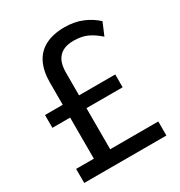

<svg xmlns="http://www.w3.org/2000/svg" viewBox="-169 -831 887 947"><g transform="rotate(-30 274.5 -357.0)"><path d="M36 0V-80H137V-314H36V-387H137V-513Q137 -578 159 -623Q181 -668 225.5 -691Q270 -714 335 -714Q389 -714 434 -696Q479 -678 513 -646L483 -575Q448 -606 416 -620Q384 -634 340 -634Q302 -634 278 -620.5Q254 -607 242 -581.5Q230 -556 230 -516V-387H436V-314H230V-80H504V0Z"/></g></svg>

Font: Nunito Sans 7pt SemiCondensed Medium
Style: Regular
Weight: 500
Width: 4
Designer: Vernon Adams
Foundry: Vernon Adams
Version: Version 3.101;gftools[0.9.27]